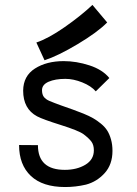

<svg xmlns="http://www.w3.org/2000/svg" viewBox="-20 -751 558 781"><path d="M127.9 -578.1Q176.3 -594.2 242.2 -640.1Q308.1 -686 356 -731L416 -659.7Q376.5 -619.6 295.9 -571.5Q215.3 -523.4 161.1 -505.9ZM130.9 -277.8Q74.2 -308.1 74.2 -382.3Q74.7 -441.9 122.1 -472.2Q169.4 -502.4 239.3 -502.4Q290.5 -502.4 343.8 -485.1Q397 -467.8 424.8 -433.6L369.6 -379.4Q350.6 -401.4 314.7 -415.8Q278.8 -430.2 246.1 -430.2Q204.6 -430.2 177.7 -418.5Q150.9 -406.7 150.9 -384.3Q150.9 -367.2 158 -357.4Q165 -347.7 180.2 -340.8Q201.2 -332 229 -322Q256.8 -312 276.6 -305.2Q296.4 -298.3 319.6 -288.8Q342.8 -279.3 358.6 -270.3Q374.5 -261.2 390.6 -248Q406.7 -234.9 416.3 -219.7Q425.8 -204.6 431.6 -183.6Q437.5 -162.6 437.5 -137.2Q437.5 -82 405.8 -46.9Q374 -11.7 329.6 0Q287.6 9.8 245.1 9.8Q153.3 9.8 105.5 -35.4Q57.6 -80.6 57.6 -161.1L134.3 -160.6Q134.3 -60.1 243.7 -60.1Q292.5 -60.1 327.1 -80.8Q361.8 -101.6 361.8 -139.6Q361.8 -161.1 352.1 -174.6Q342.3 -188 319.8 -205.1Q299.8 -219.7 226.8 -242.7Q153.8 -265.6 130.9 -277.8Z"/></svg>

Font: Fantasque Sans Mono
Style: Regular
Weight: 400
Monospace: yes
Designer: Jany Belluz
Version: Version 1.8.0 ; ttfautohint (v1.8.2)